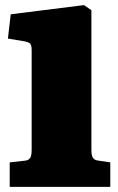

<svg xmlns="http://www.w3.org/2000/svg" viewBox="-20 -732 462 752"><path d="M18 0V-96L80 -103Q93 -105 98.5 -114Q104 -123 104 -147V-535Q104 -553 99 -560Q94 -567 71 -571L11 -581L22 -676L309 -712L338 -692V-144Q338 -121 345 -112.5Q352 -104 365 -103L412 -96V0Z"/></svg>

Font: Literata Black
Style: Regular
Weight: 900
Designer: Latin by Veronika Burian and Jose Scaglione. Greek by Irene Vlachou. Cyrillic by Vera Evstafieva.
Foundry: TypeTogether
Version: Version 3.103;gftools[0.9.29]